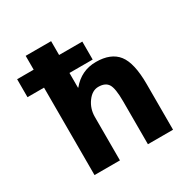

<svg xmlns="http://www.w3.org/2000/svg" viewBox="-169 -898 1022 1046"><g transform="rotate(-30 342.0 -375.0)"><path d="M130 -750H290V-663H436V-550H290V-457H292Q352 -530 444 -530Q538 -530 581 -475Q624 -420 624 -287V0H466V-270Q466 -351 449 -378.5Q432 -406 388 -406Q349 -406 319.5 -365.5Q290 -325 290 -273V0H130V-550H26V-663H130Z"/></g></svg>

Font: M PLUS 1p ExtraBold
Style: Regular
Weight: 800
Version: Version 1.062